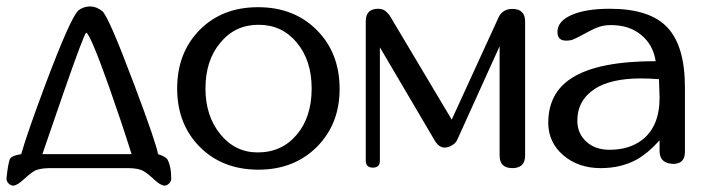

<svg xmlns="http://www.w3.org/2000/svg" viewBox="-52 -528 2228 603"><path d="M361.3 -43.9Q329.1 -146 290.5 -255.4Q232.4 -418.9 218.8 -425.8Q210.4 -417.5 148.4 -239.3Q81.1 -44.4 81.1 -43.9ZM474.6 -25.9Q485.8 -3.9 485.8 32.7Q485.8 41.5 479 48.3Q472.7 54.7 463.4 55.2Q449.7 52.2 434.1 37.6Q414.1 18.6 400.4 10.3Q385.3 0.5 352.1 0H102.5Q68.4 0.5 53.7 10.3Q40.5 18.6 20 37.6Q4.4 52.2 -9.3 55.2Q-18.6 54.7 -24.9 48.3Q-31.7 41.5 -31.7 32.7Q-27.3 -9.3 -22 -25.9Q-19 -38.6 14.6 -43.9Q33.7 -110.8 88.9 -258.3Q170.9 -476.6 194.8 -495.6Q208 -506.3 228 -507.8H231.4Q250.5 -507.8 269 -493.2Q288.6 -478 370.1 -260.7Q439 -77.6 444.3 -43.9Q469.2 -36.1 474.6 -25.9Z M879.9 -105Q926.8 -160.2 926.8 -250Q926.8 -338.4 879.9 -394.5Q833.5 -450.2 759.8 -450.2Q686.5 -450.2 640.1 -394Q593.3 -338.4 593.3 -250Q593.3 -163.6 640.1 -106.4Q686.5 -49.3 757.3 -49.3Q833 -49.3 879.9 -105ZM942.9 -433.6Q1014.6 -361.8 1014.6 -248.5Q1014.6 -138.2 942.9 -66.4Q871.1 4.9 759.8 4.9Q647 4.9 575.7 -66.4Q504.4 -138.2 504.4 -250Q504.4 -362.3 575.2 -434.1Q646 -505.4 758.3 -505.4Q871.6 -505.4 942.9 -433.6Z M1597.2 -39.6Q1597.2 0 1557.1 0Q1517.1 0 1517.1 -39.6V-382.8L1385.3 -91.8Q1380.4 -79.1 1368.7 -72.3Q1356 -64.5 1344.7 -64.5Q1327.1 -64.5 1314 -85.4L1141.1 -379.4V-23.4Q1141.1 -1.5 1119.1 -1.5Q1096.7 -1.5 1096.7 -23.4V-461.4Q1096.7 -500.5 1136.2 -500.5Q1153.8 -500.5 1166 -486.3Q1167 -486.3 1172.9 -477.5L1366.7 -152.3L1514.6 -475.1Q1527.8 -500 1557.1 -500Q1597.2 -500 1597.2 -460.4Z M1962.9 -87.4Q2019.5 -129.4 2019.5 -221.2L2017.6 -279.3Q1987.8 -281.7 1961.4 -281.7Q1867.7 -281.7 1816.9 -249.5Q1761.2 -213.4 1761.2 -148.9Q1761.2 -108.9 1789.6 -83Q1817.4 -57.6 1862.3 -57.6Q1922.9 -57.6 1962.9 -87.4ZM2043.9 -441.9Q2099.1 -383.3 2099.1 -253.9V-50.8Q2099.1 -13.2 2061.5 -13.2L2053.2 -14.2Q2020 -19 2019.5 -52.7V-87.4Q1981.9 -45.4 1944.8 -25.4Q1896.5 0 1834.5 0Q1764.2 0 1716.8 -40.5Q1669.9 -81.5 1669.9 -142.1Q1669.9 -236.3 1744.1 -283.2Q1826.7 -335.9 2007.3 -335.9Q1999 -388.2 1961.4 -418.5Q1924.3 -449.2 1867.2 -449.2Q1845.2 -449.2 1830.1 -443.8Q1814.5 -439 1782.7 -421.4Q1756.3 -407.2 1747.6 -403.8Q1738.8 -400.4 1728 -400.4Q1715.8 -400.4 1710 -403.8Q1698.7 -410.2 1698.7 -427.7Q1698.7 -461.4 1743.2 -481Q1787.6 -500.5 1863.3 -500.5Q1988.8 -500.5 2043.9 -441.9Z"/></svg>

Font: inglobal
Style: Regular
Weight: 400
Designer: Andrey Kochetov, Denis Davydov, Evgeny Yurtaev
Foundry: inglobal
Version: Version 1.00 September 25, 2014, initial release